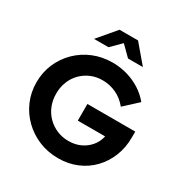

<svg xmlns="http://www.w3.org/2000/svg" viewBox="-207 -1083 1208 1258"><g transform="rotate(30 397.0 -454.5)"><path d="M407.4 11Q329.3 11 262 -16.6Q194.7 -44.3 143.8 -93.8Q92.8 -143.3 64.5 -208.8Q36.1 -274.3 36.1 -350Q36.1 -425.7 64.3 -491.2Q92.6 -556.7 142.8 -606.2Q193 -655.7 260.3 -683.4Q327.6 -711 405 -711Q491.7 -711 568.7 -676.4Q645.7 -641.7 696 -580.3L594.7 -487.2Q559 -531.8 510.2 -554.8Q461.4 -577.8 405 -577.8Q357.9 -577.8 317.8 -560.4Q277.8 -543.1 247.9 -512.5Q217.9 -481.9 201.4 -440.5Q185 -399.1 185 -350Q185 -301.2 201.8 -259.2Q218.7 -217.3 249.3 -186.4Q279.9 -155.5 320.7 -138.2Q361.5 -120.8 409.3 -120.8Q458.8 -120.8 499.2 -139.6Q539.5 -158.5 566.8 -191.7Q594 -225 602.9 -267.2H396.3V-393.2H758.2V-348.6Q758.2 -271.3 731.8 -205.8Q705.4 -140.3 658.4 -91.5Q611.3 -42.7 547.2 -15.9Q483 11 407.4 11ZM477.7 -784.3 403.7 -857.8 330 -784.3H220.7L335.4 -919.6H475.5L590.2 -784.3Z"/></g></svg>

Font: Red Hat Display VF
Style: Regular
Weight: 300
Designer: Pentagram, MCKL
Foundry: Pentagram, MCKL
Version: Version 1.023